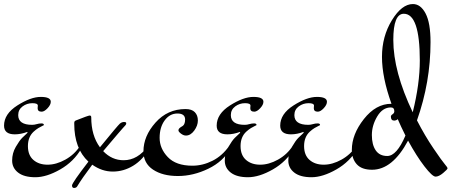

<svg xmlns="http://www.w3.org/2000/svg" viewBox="-59 -831 2265 949"><path d="M127 -296 128 -309Q128 -321 101 -321Q74 -321 52.5 -305Q31 -289 31 -262Q31 -214 100 -214Q111 -214 122.5 -217.5Q134 -221 146 -221Q158 -221 158 -213Q158 -212 150 -208.5Q142 -205 130.5 -198Q119 -191 107 -180Q79 -154 79 -109Q79 -64 106 -40.5Q133 -17 176 -17Q219 -17 264 -42Q309 -67 337 -110L344 -98Q306 -32 238.5 6.5Q171 45 115.5 45Q60 45 30.5 22Q1 -1 1 -37.5Q1 -74 19 -105Q37 -136 50.5 -149.5Q64 -163 70.5 -168.5Q77 -174 77 -176.5Q77 -179 76 -179Q44 -167 14 -167Q-39 -167 -39 -210Q-39 -268 27 -310Q93 -352 142.5 -352Q192 -352 192 -328Q192 -313 176 -296Q160 -279 147 -279Q127 -279 127 -296Z M308 -219V-224Q308 -233 317 -236Q377 -260 384.5 -260Q392 -260 392 -251Q392 -161 435 -103Q524 -212 533.5 -220Q543 -228 554 -228Q565 -228 565 -222Q565 -216 561.5 -212.5Q558 -209 547 -196.5Q536 -184 524 -170Q479 -118 451 -84Q494 -39 552 -39Q622 -39 673 -110L680 -98Q647 -41 599.5 -12Q552 17 498.5 17Q445 17 397 -17Q346 51 322 91Q317 98 307 98Q297 98 297 85.5Q297 73 378 -32Q308 -97 308 -219Z M856 -240Q856 -270 818 -270Q780 -270 755 -236Q730 -202 730 -149.5Q730 -97 770.5 -54.5Q811 -12 892 -12Q943 -12 991.5 -36.5Q1040 -61 1074 -110L1081 -98Q1045 -33 970.5 3Q896 39 820.5 39Q745 39 697.5 7.5Q650 -24 650 -83Q650 -158 709.5 -225Q769 -292 858 -292Q889 -292 904 -276.5Q919 -261 919 -235.5Q919 -210 901 -185.5Q883 -161 860 -161Q848 -161 835.5 -170.5Q823 -180 823 -186.5Q823 -193 828 -197.5Q833 -202 840 -206Q856 -214 856 -240Z M1178 -296 1179 -309Q1179 -321 1152 -321Q1125 -321 1103.5 -305Q1082 -289 1082 -262Q1082 -214 1151 -214Q1162 -214 1173.5 -217.5Q1185 -221 1197 -221Q1209 -221 1209 -213Q1209 -212 1201 -208.5Q1193 -205 1181.5 -198Q1170 -191 1158 -180Q1130 -154 1130 -109Q1130 -64 1157 -40.5Q1184 -17 1227 -17Q1270 -17 1315 -42Q1360 -67 1388 -110L1395 -98Q1357 -32 1289.5 6.5Q1222 45 1166.5 45Q1111 45 1081.5 22Q1052 -1 1052 -37.5Q1052 -74 1070 -105Q1088 -136 1101.5 -149.5Q1115 -163 1121.5 -168.5Q1128 -174 1128 -176.5Q1128 -179 1127 -179Q1095 -167 1065 -167Q1012 -167 1012 -210Q1012 -268 1078 -310Q1144 -352 1193.5 -352Q1243 -352 1243 -328Q1243 -313 1227 -296Q1211 -279 1198 -279Q1178 -279 1178 -296Z M1492 -296 1493 -309Q1493 -321 1466 -321Q1439 -321 1417.5 -305Q1396 -289 1396 -262Q1396 -214 1465 -214Q1476 -214 1487.5 -217.5Q1499 -221 1511 -221Q1523 -221 1523 -213Q1523 -212 1515 -208.5Q1507 -205 1495.5 -198Q1484 -191 1472 -180Q1444 -154 1444 -109Q1444 -64 1471 -40.5Q1498 -17 1541 -17Q1584 -17 1629 -42Q1674 -67 1702 -110L1709 -98Q1671 -32 1603.5 6.5Q1536 45 1480.5 45Q1425 45 1395.5 22Q1366 -1 1366 -37.5Q1366 -74 1384 -105Q1402 -136 1415.5 -149.5Q1429 -163 1435.5 -168.5Q1442 -174 1442 -176.5Q1442 -179 1441 -179Q1409 -167 1379 -167Q1326 -167 1326 -210Q1326 -268 1392 -310Q1458 -352 1507.5 -352Q1557 -352 1557 -328Q1557 -313 1541 -296Q1525 -279 1512 -279Q1492 -279 1492 -296Z M1855 -60Q1902 -60 1945 -161Q1922 -207 1907 -242Q1899 -235 1889 -235Q1873 -235 1873 -255Q1873 -261 1881.5 -266.5Q1890 -272 1890 -281Q1890 -300 1873 -300Q1832 -300 1805.5 -255.5Q1779 -211 1779 -163.5Q1779 -116 1798 -88Q1817 -60 1855 -60ZM1885 -634Q1885 -477 1981 -276Q2016 -416 2016 -532Q2016 -763 1937 -763Q1885 -763 1885 -634ZM1958 -136Q1881 8 1780 8Q1729 8 1704.5 -19Q1680 -46 1680 -90Q1680 -167 1739.5 -242.5Q1799 -318 1875 -318H1876Q1829 -449 1829 -550Q1829 -651 1878 -731Q1927 -811 1982 -811Q2020 -811 2044.5 -764.5Q2069 -718 2069 -623Q2069 -425 2002 -236Q2041 -160 2083.5 -97.5Q2126 -35 2139.5 -19.5Q2153 -4 2153 1Q2153 6 2131.5 24Q2110 42 2094 42Q2078 42 2039 -8.5Q2000 -59 1958 -136Z"/></svg>

Font: Mr Bedfort
Style: Regular
Weight: 400
Designer: Alejandro Paul
Foundry: Alejandro Paul
Version: Version 1.000